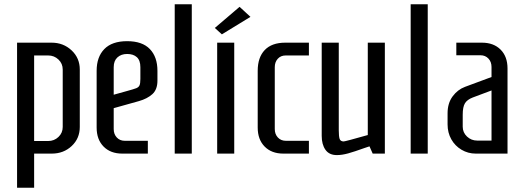

<svg xmlns="http://www.w3.org/2000/svg" viewBox="-20 -720 2449 900"><path d="M60 -520H222Q277 -520 315.5 -484Q354 -448 354 -394V-125Q354 -71 316 -35.5Q278 0 223 0H140V160H60ZM206 -59Q234 -59 254 -78Q274 -97 274 -125V-394Q274 -422 254 -441Q234 -460 206 -460H140V-59Z M433 -122V-388Q433 -453 469 -490Q505 -527 576 -527Q647 -527 682.5 -490Q718 -453 718 -388V-342Q718 -300 694 -278.5Q670 -257 631 -246L513 -213V-115Q513 -91 527.5 -75.5Q542 -60 565 -60H673V0H553Q498 0 465.5 -33Q433 -66 433 -122ZM574 -293Q607 -302 618.5 -306.5Q630 -311 634 -320Q638 -329 638 -350V-405Q638 -437 621.5 -452Q605 -467 576 -467Q548 -467 530.5 -451Q513 -435 513 -405V-276Z M799 0V-700H879V0Z M1020 -559 987 -589 1103 -688 1154 -641ZM998 0V-520H1078V0Z M1188 -122V-388Q1188 -451 1221 -485.5Q1254 -520 1317 -520H1428V-460H1319Q1296 -460 1282 -444.5Q1268 -429 1268 -405V-115Q1268 -91 1282.5 -75.5Q1297 -60 1320 -60H1428V0H1308Q1253 0 1220.5 -33Q1188 -66 1188 -122Z M1488 -83V-520H1568V-109Q1568 -81 1572 -69Q1576 -57 1591 -57Q1598 -57 1704 -87V-520H1784V0H1727L1712 -34Q1696 -28 1688 -26Q1641 -9 1612 -1Q1583 7 1559 7Q1523 7 1505.5 -18Q1488 -43 1488 -83Z M1905 0V-700H1985V0Z M2078 -137V-189Q2078 -236 2101.5 -268Q2125 -300 2160 -313L2284 -359V-406Q2284 -430 2269.5 -445.5Q2255 -461 2232 -461H2119V-520H2239Q2294 -520 2326.5 -487.5Q2359 -455 2359 -399V0H2210Q2174 0 2143.5 -18Q2113 -36 2095.5 -67Q2078 -98 2078 -137ZM2284 -61V-296L2196 -263Q2170 -253 2159.5 -236Q2149 -219 2149 -182V-126Q2149 -99 2169 -80Q2189 -61 2217 -61Z"/></svg>

Font: Homenaje
Style: Regular
Weight: 400
Designer: Constanza Artigas Preller, Agustina Mingote
Foundry: Constanza Artigas Preller, Agustina Mingote
Version: Version 1.100